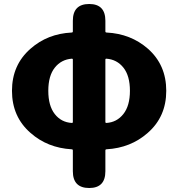

<svg xmlns="http://www.w3.org/2000/svg" viewBox="-20 -740 893 962"><path d="M427 202Q345 202 345 118V14Q345 8 339 8Q218 1 133 -74Q40 -155 40 -285Q40 -415 133 -496Q218 -571 339 -577Q345 -577 345 -583V-636Q345 -720 427 -720Q508 -720 508 -636V-583Q508 -577 514 -577Q635 -571 721 -496Q813 -415 813 -285Q813 -155 720 -74Q635 1 514 8Q508 8 508 14V118Q508 202 427 202ZM340 -124Q345 -124 345 -129V-441Q345 -446 340 -446Q287 -442 254.5 -401Q222 -360 222 -285Q222 -210 254.5 -168.5Q287 -127 340 -124ZM508 -129Q508 -124 513 -124Q565 -127 598 -168.5Q631 -210 631 -285Q631 -360 598.5 -401Q566 -442 513 -446Q508 -446 508 -441Z"/></svg>

Font: Resource Han Rounded JP Heavy
Style: Regular
Weight: 900
Designer: Cyano Hao (round all glyphs); Ryoko NISHIZUKA 西塚涼子 (kana, bopomofo & ideographs); Paul D. Hunt (Latin, Greek & Cyrillic)
Foundry: Cyano Hao
Version: 0.990